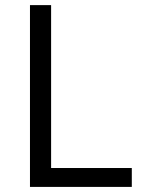

<svg xmlns="http://www.w3.org/2000/svg" viewBox="-20 -734 562 754"><path d="M97.7 0V-713.9H180.7V-74.2H497.6V0Z"/></svg>

Font: Wonky
Style: Regular
Weight: 400
Designer: Monotype Design Team
Foundry: Monotype Imaging Inc.
Version: Version 3.000